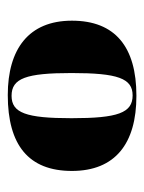

<svg xmlns="http://www.w3.org/2000/svg" viewBox="43 -802 379 506"><g transform="rotate(-90 233.0 -549.5)"><path d="M233 -380C362 -380 431 -436 431 -550C431 -664 356 -719 235 -719C103 -719 35 -664 35 -550C35 -436 107 -380 233 -380ZM234 -390C188 -390 174 -429 174 -551C174 -671 188 -709 233 -709C279 -709 293 -671 293 -551C293 -429 279 -390 234 -390Z"/></g></svg>

Font: Noto Serif Display Black
Style: Regular
Weight: 900
Designer: Monotype Design Team
Foundry: Monotype Imaging Inc.
Version: Version 2.009